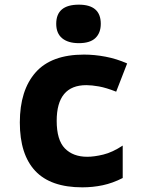

<svg xmlns="http://www.w3.org/2000/svg" viewBox="-20 -793 640 823"><path d="M333 10Q197 10 131 -60.5Q65 -131 65 -268Q65 -406 132.5 -482.5Q200 -559 340 -559Q385 -559 432.5 -550Q480 -541 525 -521L478 -400Q435 -417 404 -422.5Q373 -428 350 -428Q223 -428 223 -275Q223 -193 258 -157Q293 -121 354 -121Q384 -121 423 -130.5Q462 -140 506 -169V-30Q463 -8 420.5 1Q378 10 333 10ZM318 -608Q272 -608 246.5 -629Q221 -650 221 -691Q221 -773 318 -773Q412 -773 412 -691Q412 -652 389 -630Q366 -608 318 -608Z"/></svg>

Font: Noto Sans Mono ExtraBold
Style: Regular
Weight: 800
Designer: Monotype Design Team
Foundry: Monotype Imaging Inc.
Version: Version 2.014